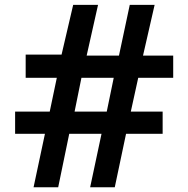

<svg xmlns="http://www.w3.org/2000/svg" viewBox="-20 -787 790 807"><path d="M121.1 0 168.9 -224.6H43.5V-317.9H189L218.8 -460H87.9V-557.6H238.8L287.6 -766.6H392.1L344.2 -553.2H480L525.4 -766.6H629.9L581.1 -553.2H708V-460H561L529.8 -317.9H663.6V-224.6H509.8L462.4 0H358.9L406.7 -224.6H271L224.6 0ZM293.5 -317.9H428.7L458 -460H322.3Z"/></svg>

Font: Acari Sans Neue Black
Style: Regular
Weight: 900
Designer: Alfredo Marco Pradil
Foundry: Alfredo Marco Pradil
Version: Version 1.045;June 16, 2019;FontCreator 11.5.0.2425 64-bit; 